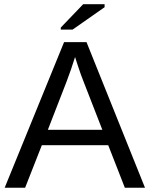

<svg xmlns="http://www.w3.org/2000/svg" viewBox="-20 -887 707 907"><path d="M569.8 0H665L388.7 -688H282.7L2 0H98.6L177.7 -201.2H491.2ZM334.5 -617.7 347.7 -577.1C356.8 -548.8 365.9 -523.4 375 -501L463.4 -273.9H206.1L293.9 -500C309.9 -542.3 321.9 -577 330.1 -604ZM267.1 -747.1H322.8L474.1 -853V-867.2H373L267.1 -756.8Z"/></svg>

Font: Arimo
Style: Regular
Weight: 400
Designer: Steve Matteson
Foundry: Monotype Imaging Inc.
Version: Version 1.32